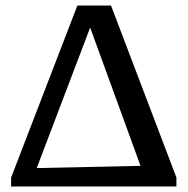

<svg xmlns="http://www.w3.org/2000/svg" viewBox="-20 -670 674 690"><path d="M379 -650 614 -32V0H20V-32L258 -650ZM112 -66 485 -74 304 -571Z"/></svg>

Font: Piazzolla SC Medium
Style: Regular
Weight: 500
Designer: Juan Pablo del Peral
Foundry: Huerta Tipografica
Version: Version 1.330